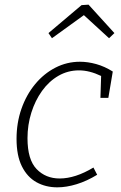

<svg xmlns="http://www.w3.org/2000/svg" viewBox="-20 -797 518 824"><path d="M226 7Q176 7 136.5 -15Q97 -37 74 -83Q51 -129 51 -201Q51 -270 72 -330Q93 -390 130.5 -435.5Q168 -481 217.5 -506.5Q267 -532 323 -532Q357 -532 393 -522Q429 -512 464 -490L445 -377H411L414 -471Q364 -495 319 -495Q271 -495 230.5 -471.5Q190 -448 160.5 -407Q131 -366 114.5 -313.5Q98 -261 98 -204Q98 -112 137 -71.5Q176 -31 236 -31Q303 -31 381 -78L397 -47Q353 -20 309 -6.5Q265 7 226 7ZM203 -633 188 -655 330 -775 360 -777 471 -655 448 -633 340 -732Z"/></svg>

Font: Bitter Light
Style: Italic
Weight: 300
Italic angle: -9°
Designer: Sol Matas, and Bitter project Authors
Foundry: Sol Matas
Version: Version 2.001